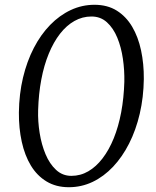

<svg xmlns="http://www.w3.org/2000/svg" viewBox="-20 -773 654 803"><path d="M268 10Q214.5 10 174.8 -14Q135 -38 109.2 -80.5Q83.5 -123 71 -180Q58.5 -237 59 -302.5Q60 -380 76.2 -448.2Q92.5 -516.5 121.5 -572.5Q150.5 -628.5 189.8 -668.8Q229 -709 276 -731Q323 -753 375 -753Q429.5 -753 468.5 -728.5Q507.5 -704 532.8 -661.2Q558 -618.5 570 -562.2Q582 -506 581.5 -442.5Q580.5 -366 564.5 -297.5Q548.5 -229 520 -172.8Q491.5 -116.5 452.8 -75.5Q414 -34.5 367.2 -12.2Q320.5 10 268 10ZM278.5 -37.5Q316.5 -37.5 349.2 -56.5Q382 -75.5 409 -110.8Q436 -146 455.8 -194.8Q475.5 -243.5 486.8 -303.2Q498 -363 500 -431Q501 -479 494 -527.2Q487 -575.5 470.5 -615.5Q454 -655.5 427.2 -679.8Q400.5 -704 362.5 -704Q324.5 -704 291.2 -685.2Q258 -666.5 231 -631.8Q204 -597 184 -548.5Q164 -500 152.8 -440.5Q141.5 -381 139.5 -313Q138 -265.5 145.8 -217Q153.5 -168.5 170.5 -128Q187.5 -87.5 214.5 -62.5Q241.5 -37.5 278.5 -37.5Z"/></svg>

Font: Merriweather 20pt Light
Style: Italic
Weight: 300
Italic angle: -7.8°
Version: Version 2.101